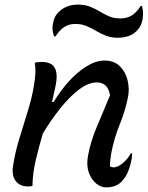

<svg xmlns="http://www.w3.org/2000/svg" viewBox="-20 -805 641 834"><path d="M131 -532Q143 -536 161 -536Q205 -536 219 -508Q233 -480 219 -421Q216 -406 212.5 -391.5Q209 -377 206 -362H213Q243 -412 280 -452.5Q317 -493 357 -517.5Q397 -542 434 -542Q476 -542 501 -517Q526 -492 534.5 -455Q543 -418 536 -383Q523 -320 499.5 -263Q476 -206 463 -138Q461 -122 459 -107.5Q457 -93 458 -82Q465 -78 474 -78Q491 -78 513.5 -96.5Q536 -115 548 -139H554Q554 -118 546 -89Q535 -47 515 -24Q490 9 441 9Q418 9 397 -8.5Q376 -26 365.5 -56.5Q355 -87 362 -127Q373 -188 398.5 -249Q424 -310 458 -391Q449 -447 400 -447Q365 -447 324.5 -417Q284 -387 243.5 -336.5Q203 -286 166 -225Q149 -167 135.5 -110.5Q122 -54 121 2Q114 5 104 5Q74 5 58 -8.5Q42 -22 37.5 -41.5Q33 -61 36 -80Q44 -136 62 -196.5Q80 -257 99.5 -318.5Q119 -380 128 -437Q138 -496 131 -532ZM503 -725Q530 -725 551 -737Q572 -749 591 -779H597Q599 -771 600.5 -760.5Q602 -750 601 -738Q601 -725 595.5 -706Q590 -687 573 -670Q544 -641 491 -641Q463 -641 440 -650Q417 -659 397 -671Q377 -683 355.5 -692Q334 -701 307 -701Q278 -701 258 -687Q238 -673 221 -647H215Q212 -655 210 -665Q208 -675 208 -688Q209 -701 214 -719Q219 -737 235 -753Q250 -768 271 -776.5Q292 -785 319 -785Q349 -785 371.5 -776Q394 -767 413.5 -755Q433 -743 454 -734Q475 -725 503 -725Z"/></svg>

Font: Recursive Mn Csl St
Style: Italic
Weight: 400
Italic angle: -15°
Monospace: yes
Version: Version 1.079;hotconv 1.0.112;makeotfexe 2.5.65598; ttfautoh